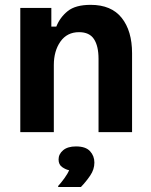

<svg xmlns="http://www.w3.org/2000/svg" viewBox="-20 -532 607 773"><path d="M196.7 0H61.7V-500H186.7V-425H206.7Q221.7 -462.5 252.9 -487.5Q284.2 -512.5 345 -512.5Q428.3 -512.5 470 -460Q511.7 -407.5 511.7 -317.5V0H376.7V-295Q376.7 -346.7 358.3 -374.6Q340 -402.5 298.3 -402.5Q250 -402.5 223.3 -364.6Q196.7 -326.7 196.7 -270ZM305.8 220.8H214.2V216.7Q225.8 204.2 239.2 185.8Q252.5 167.5 258.3 153.3Q245 150.8 230.4 140.8Q215.8 130.8 215.8 110Q215.8 88.3 234.2 72.9Q252.5 57.5 285.8 57.5Q325 57.5 342.5 76.7Q360 95.8 360 122.5Q360 150 343.3 174.6Q326.7 199.2 305.8 220.8Z"/></svg>

Font: Familjen Grotesk Variable
Style: Regular
Weight: 400
Designer: Anders Wikstroem, Jonas Baeckman, Matilda Gysing, Kristian Moeller
Foundry: Familjen STHLM AB
Version: Version 2.000